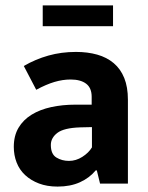

<svg xmlns="http://www.w3.org/2000/svg" viewBox="-20 -679 546 710"><path d="M68 -435Q111 -460 159 -473.5Q207 -487 261 -487Q304 -487 339.5 -477Q375 -467 400.5 -445.5Q426 -424 439.5 -390.5Q453 -357 453 -310V0H350L338 -49H334Q311 -21 275.5 -5Q240 11 193 11Q154 11 124 -0.5Q94 -12 73 -31.5Q52 -51 41.5 -78Q31 -105 31 -136Q31 -177 48.5 -206.5Q66 -236 97 -255Q128 -274 169.5 -283Q211 -292 259 -292H319V-321Q319 -354 298.5 -369.5Q278 -385 241 -385Q212 -385 181.5 -376Q151 -367 114 -347ZM320 -209 277 -208Q216 -206 192 -187.5Q168 -169 168 -143Q168 -109 188.5 -96.5Q209 -84 235 -84Q261 -84 284.5 -99Q308 -114 320 -134ZM398 -659V-582H138V-659Z"/></svg>

Font: Ek Mukta
Style: Bold
Weight: 700
Designer: Girish Dalvi and Yashodeep Gholap
Foundry: Ek Type
Version: Version 2.538;PS 1.002;hotconv 16.6.51;makeotf.lib2.5.65220;